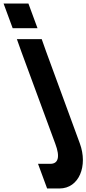

<svg xmlns="http://www.w3.org/2000/svg" viewBox="-206 -834 490 1090"><path d="M-64.1 -674H-134.1L-185.7 -814H-115.7H-114.7H-44.7L6.9 -674H-63.1ZM-85.7 -543 -110.2 -612H30.8L55.6 -542L247.1 -20C294 107 243.5 236 131.5 236H61.5L9.9 96H79.9C122.9 96 137.6 60 107.5 -19L107.1 -20Z"/></svg>

Font: Nordica Plus
Style: NordicaClassicRgCondOpObl
Weight: 500
Version: Version 1.01